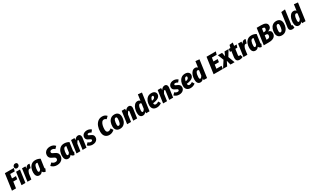

<svg xmlns="http://www.w3.org/2000/svg" viewBox="613 -3956 11449 7115"><g transform="rotate(-30 6338.0 -399.0)"><path d="M454 -569H263L238 -395H408L390 -270H221L183 0H9L106 -694H491Z M585 0H418L492 -532H659ZM506 -709Q506 -755 537 -785.5Q568 -816 613 -816Q653 -816 676 -793.5Q699 -771 699 -734Q699 -688 668 -657.5Q637 -627 592 -627Q552 -627 529 -649.5Q506 -672 506 -709Z M1074 -540 1024 -376Q1003 -382 983 -382Q944 -382 919 -344.5Q894 -307 873 -239L839 0H672L746 -532H890L889 -440Q914 -491 948.5 -519.5Q983 -548 1026 -548Q1048 -548 1074 -540Z M1522 -496 1474 -159Q1472 -139 1472 -132Q1472 -118 1477 -109.5Q1482 -101 1494 -95L1444 15Q1399 11 1366.5 -9Q1334 -29 1322 -66Q1293 -25 1258.5 -3.5Q1224 18 1178 18Q1104 18 1064 -35.5Q1024 -89 1024 -182Q1024 -275 1054 -359Q1084 -443 1150.5 -497Q1217 -551 1320 -551Q1425 -551 1522 -496ZM1194 -180Q1194 -139 1205 -122.5Q1216 -106 1236 -106Q1271 -106 1310 -168L1347 -425Q1327 -431 1309 -431Q1252 -431 1223 -354.5Q1194 -278 1194 -180Z M2261 -620 2173 -530Q2145 -558 2115 -571Q2085 -584 2049 -584Q2008 -584 1985 -564.5Q1962 -545 1962 -514Q1962 -486 1983 -468Q2004 -450 2066 -424Q2143 -392 2180 -347.5Q2217 -303 2217 -230Q2217 -163 2184.5 -106.5Q2152 -50 2088 -16Q2024 18 1935 18Q1786 18 1697 -84L1793 -178Q1825 -146 1859 -129.5Q1893 -113 1937 -113Q1984 -113 2010.5 -136.5Q2037 -160 2037 -200Q2037 -233 2015 -254.5Q1993 -276 1935 -301Q1854 -334 1818.5 -377Q1783 -420 1783 -487Q1783 -550 1814 -601.5Q1845 -653 1904 -683Q1963 -713 2043 -713Q2179 -713 2261 -620Z M2755 -496 2707 -159Q2705 -139 2705 -132Q2705 -118 2710 -109.5Q2715 -101 2727 -95L2677 15Q2632 11 2599.5 -9Q2567 -29 2555 -66Q2526 -25 2491.5 -3.5Q2457 18 2411 18Q2337 18 2297 -35.5Q2257 -89 2257 -182Q2257 -275 2287 -359Q2317 -443 2383.5 -497Q2450 -551 2553 -551Q2658 -551 2755 -496ZM2427 -180Q2427 -139 2438 -122.5Q2449 -106 2469 -106Q2504 -106 2543 -168L2580 -425Q2560 -431 2542 -431Q2485 -431 2456 -354.5Q2427 -278 2427 -180Z M3257 -426Q3257 -410 3254 -390L3199 0H3032L3081 -356Q3082 -363 3082 -375Q3082 -404 3063 -404Q3045 -404 3025 -377Q3005 -350 2979 -295L2937 0H2770L2844 -532H2989L2988 -447Q3019 -495 3060 -523Q3101 -551 3148 -551Q3199 -551 3228 -518Q3257 -485 3257 -426Z M3711 -482 3639 -392Q3587 -430 3534 -430Q3507 -430 3492 -419Q3477 -408 3477 -390Q3477 -372 3494.5 -359.5Q3512 -347 3566 -326Q3625 -302 3654.5 -266.5Q3684 -231 3684 -174Q3684 -119 3656.5 -75.5Q3629 -32 3577 -7Q3525 18 3454 18Q3390 18 3336.5 -5Q3283 -28 3247 -67L3332 -154Q3389 -102 3452 -102Q3483 -102 3500 -115.5Q3517 -129 3517 -151Q3517 -173 3499.5 -187Q3482 -201 3430 -222Q3369 -246 3340.5 -280Q3312 -314 3312 -370Q3312 -421 3338.5 -462Q3365 -503 3414.5 -527Q3464 -551 3528 -551Q3582 -551 3629.5 -532.5Q3677 -514 3711 -482Z M4465 -630 4374 -540Q4351 -561 4327.5 -572Q4304 -583 4275 -583Q4218 -583 4181.5 -531Q4145 -479 4129 -403.5Q4113 -328 4113 -253Q4113 -117 4206 -117Q4237 -117 4264 -130.5Q4291 -144 4329 -172L4393 -72Q4350 -32 4295 -7Q4240 18 4174 18Q4063 18 3998 -52.5Q3933 -123 3933 -258Q3933 -375 3970 -478.5Q4007 -582 4084 -647.5Q4161 -713 4275 -713Q4393 -713 4465 -630Z M4422 -201Q4422 -291 4451.5 -371Q4481 -451 4544.5 -501Q4608 -551 4704 -551Q4802 -551 4857 -493.5Q4912 -436 4912 -331Q4911 -241 4881.5 -161.5Q4852 -82 4788.5 -32Q4725 18 4629 18Q4531 18 4476.5 -39Q4422 -96 4422 -201ZM4742 -350Q4742 -391 4730 -408.5Q4718 -426 4692 -426Q4639 -426 4615 -348Q4591 -270 4591 -183Q4591 -142 4603.5 -124Q4616 -106 4641 -106Q4694 -106 4718 -184.5Q4742 -263 4742 -350Z M5424 -426Q5424 -410 5421 -390L5366 0H5199L5248 -356Q5249 -363 5249 -375Q5249 -404 5230 -404Q5212 -404 5192 -377Q5172 -350 5146 -295L5104 0H4937L5011 -532H5156L5155 -447Q5186 -495 5227 -523Q5268 -551 5315 -551Q5366 -551 5395 -518Q5424 -485 5424 -426Z M6000 -743 5896 0H5748L5750 -67Q5722 -26 5688 -4Q5654 18 5607 18Q5535 18 5497 -34.5Q5459 -87 5459 -183Q5459 -272 5485.5 -356.5Q5512 -441 5565.5 -496Q5619 -551 5696 -551Q5729 -551 5755.5 -538.5Q5782 -526 5799 -503L5835 -760ZM5630 -184Q5630 -140 5640.5 -122.5Q5651 -105 5671 -105Q5708 -105 5754 -182L5784 -397Q5765 -427 5732 -427Q5697 -427 5674 -387.5Q5651 -348 5640.5 -291.5Q5630 -235 5630 -184Z M6471 -405Q6471 -225 6160 -192V-191Q6160 -146 6179 -126Q6198 -106 6234 -106Q6263 -106 6290.5 -117Q6318 -128 6354 -153L6412 -55Q6319 18 6206 18Q6104 18 6049 -38Q5994 -94 5994 -197Q5994 -288 6025 -368.5Q6056 -449 6121.5 -500Q6187 -551 6286 -551Q6372 -551 6421.5 -510Q6471 -469 6471 -405ZM6306 -400Q6306 -439 6268 -439Q6230 -439 6205.5 -397.5Q6181 -356 6169 -293Q6242 -299 6274 -329.5Q6306 -360 6306 -400Z M6964 -426Q6964 -410 6961 -390L6906 0H6739L6788 -356Q6789 -363 6789 -375Q6789 -404 6770 -404Q6752 -404 6732 -377Q6712 -350 6686 -295L6644 0H6477L6551 -532H6696L6695 -447Q6726 -495 6767 -523Q6808 -551 6855 -551Q6906 -551 6935 -518Q6964 -485 6964 -426Z M7418 -482 7346 -392Q7294 -430 7241 -430Q7214 -430 7199 -419Q7184 -408 7184 -390Q7184 -372 7201.5 -359.5Q7219 -347 7273 -326Q7332 -302 7361.5 -266.5Q7391 -231 7391 -174Q7391 -119 7363.5 -75.5Q7336 -32 7284 -7Q7232 18 7161 18Q7097 18 7043.5 -5Q6990 -28 6954 -67L7039 -154Q7096 -102 7159 -102Q7190 -102 7207 -115.5Q7224 -129 7224 -151Q7224 -173 7206.5 -187Q7189 -201 7137 -222Q7076 -246 7047.5 -280Q7019 -314 7019 -370Q7019 -421 7045.5 -462Q7072 -503 7121.5 -527Q7171 -551 7235 -551Q7289 -551 7336.5 -532.5Q7384 -514 7418 -482Z M7913 -405Q7913 -225 7602 -192V-191Q7602 -146 7621 -126Q7640 -106 7676 -106Q7705 -106 7732.5 -117Q7760 -128 7796 -153L7854 -55Q7761 18 7648 18Q7546 18 7491 -38Q7436 -94 7436 -197Q7436 -288 7467 -368.5Q7498 -449 7563.5 -500Q7629 -551 7728 -551Q7814 -551 7863.5 -510Q7913 -469 7913 -405ZM7748 -400Q7748 -439 7710 -439Q7672 -439 7647.5 -397.5Q7623 -356 7611 -293Q7684 -299 7716 -329.5Q7748 -360 7748 -400Z M8462 -743 8358 0H8210L8212 -67Q8184 -26 8150 -4Q8116 18 8069 18Q7997 18 7959 -34.5Q7921 -87 7921 -183Q7921 -272 7947.5 -356.5Q7974 -441 8027.5 -496Q8081 -551 8158 -551Q8191 -551 8217.5 -538.5Q8244 -526 8261 -503L8297 -760ZM8092 -184Q8092 -140 8102.5 -122.5Q8113 -105 8133 -105Q8170 -105 8216 -182L8246 -397Q8227 -427 8194 -427Q8159 -427 8136 -387.5Q8113 -348 8102.5 -291.5Q8092 -235 8092 -184Z M9096 -569H8892L8870 -414H9050L9033 -291H8853L8830 -126H9051L9033 0H8638L8735 -694H9133Z M9430 -280 9535 0H9358L9312 -190L9217 0H9041L9225 -283L9127 -532H9306L9339 -365L9412 -532H9584Z M9772 -172Q9771 -166 9771 -154Q9771 -116 9803 -116Q9822 -116 9850 -129L9890 -22Q9860 -2 9822 8Q9784 18 9749 18Q9678 18 9640 -20.5Q9602 -59 9602 -130Q9602 -151 9605 -173L9639 -415H9578L9594 -532H9662L9693 -649L9841 -666L9822 -532H9929L9893 -415H9806Z M10318 -540 10268 -376Q10247 -382 10227 -382Q10188 -382 10163 -344.5Q10138 -307 10117 -239L10083 0H9916L9990 -532H10134L10133 -440Q10158 -491 10192.5 -519.5Q10227 -548 10270 -548Q10292 -548 10318 -540Z M10766 -496 10718 -159Q10716 -139 10716 -132Q10716 -118 10721 -109.5Q10726 -101 10738 -95L10688 15Q10643 11 10610.5 -9Q10578 -29 10566 -66Q10537 -25 10502.5 -3.5Q10468 18 10422 18Q10348 18 10308 -35.5Q10268 -89 10268 -182Q10268 -275 10298 -359Q10328 -443 10394.5 -497Q10461 -551 10564 -551Q10669 -551 10766 -496ZM10438 -180Q10438 -139 10449 -122.5Q10460 -106 10480 -106Q10515 -106 10554 -168L10591 -425Q10571 -431 10553 -431Q10496 -431 10467 -354.5Q10438 -278 10438 -180Z M11306 -226Q11306 -120 11228 -60Q11150 0 10997 0H10784L10881 -694H11075Q11194 -694 11259.5 -655Q11325 -616 11325 -537Q11325 -468 11283.5 -426Q11242 -384 11178 -367Q11237 -354 11271.5 -321.5Q11306 -289 11306 -226ZM11147 -517Q11147 -545 11129.5 -558Q11112 -571 11076 -571H11037L11016 -419H11052Q11102 -419 11124.5 -445.5Q11147 -472 11147 -517ZM11129 -237Q11129 -272 11108.5 -288Q11088 -304 11048 -304H11000L10975 -127H11014Q11129 -127 11129 -237Z M11348 -201Q11348 -291 11377.5 -371Q11407 -451 11470.5 -501Q11534 -551 11630 -551Q11728 -551 11783 -493.5Q11838 -436 11838 -331Q11837 -241 11807.5 -161.5Q11778 -82 11714.5 -32Q11651 18 11555 18Q11457 18 11402.5 -39Q11348 -96 11348 -201ZM11668 -350Q11668 -391 11656 -408.5Q11644 -426 11618 -426Q11565 -426 11541 -348Q11517 -270 11517 -183Q11517 -142 11529.5 -124Q11542 -106 11567 -106Q11620 -106 11644 -184.5Q11668 -263 11668 -350Z M12045 -147 12044 -138Q12044 -117 12063 -117Q12073 -117 12082 -120L12097 -2Q12052 18 11998 18Q11938 18 11906 -13.5Q11874 -45 11874 -103Q11874 -119 11877 -137L11962 -743L12130 -760Z M12676 -743 12572 0H12424L12426 -67Q12398 -26 12364 -4Q12330 18 12283 18Q12211 18 12173 -34.5Q12135 -87 12135 -183Q12135 -272 12161.5 -356.5Q12188 -441 12241.5 -496Q12295 -551 12372 -551Q12405 -551 12431.5 -538.5Q12458 -526 12475 -503L12511 -760ZM12306 -184Q12306 -140 12316.5 -122.5Q12327 -105 12347 -105Q12384 -105 12430 -182L12460 -397Q12441 -427 12408 -427Q12373 -427 12350 -387.5Q12327 -348 12316.5 -291.5Q12306 -235 12306 -184Z"/></g></svg>

Font: Fira Sans Condensed ExtraBold
Style: Italic
Weight: 800
Width: 3
Italic angle: -8°
Designer: bBox Type GmbH & Carrois Corporate GbR & Edenspiekermann AG
Foundry: bBox Type GmbH & Carrois Corporate GbR & Edenspiekermann AG
Version: Version 4.301